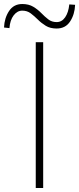

<svg xmlns="http://www.w3.org/2000/svg" viewBox="-68 -936 394 956"><path d="M110 0V-726H147V0ZM214 -794Q182 -794 160 -807.5Q138 -821 120.5 -838.5Q103 -856 85 -869.5Q67 -883 43 -883Q18 -883 0 -859.5Q-18 -836 -21 -796L-48 -799Q-46 -846 -23 -881Q0 -916 43 -916Q75 -916 97.5 -902.5Q120 -889 137.5 -871Q155 -853 172.5 -839.5Q190 -826 214 -826Q240 -826 256.5 -850Q273 -874 277 -914L306 -912Q304 -864 281 -829Q258 -794 214 -794Z"/></svg>

Font: Noto Sans TC
Style: Regular
Weight: 100
Designer: Ryoko NISHIZUKA 西塚涼子 (kana, bopomofo & ideographs); Paul D. Hunt (Latin, Greek & Cyrillic); Sandoll Communications 산돌커뮤니
Foundry: Adobe
Version: Version 2.004;hotconv 1.0.118;makeotfexe 2.5.65603